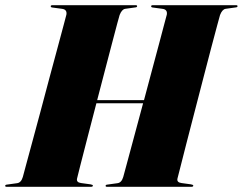

<svg xmlns="http://www.w3.org/2000/svg" viewBox="-40 -720 936 740"><path d="M257 -32Q253.5 -17 272.5 -14.5L309 -9.5Q318 -8 318 -4.5Q318 0 310 0H-14Q-20 0 -20 -3.5Q-20 -8 -13.5 -8.5L26 -14Q41.5 -16 48 -38Q49.5 -43.5 59 -79Q68.5 -114.5 83.5 -169.5Q98.5 -224.5 115.8 -289.2Q133 -354 150.2 -418.5Q167.5 -483 182.2 -537.2Q197 -591.5 206 -626Q215 -660.5 216 -664Q219 -683.5 199 -686L162 -691Q155.5 -691.5 155.5 -696Q155.5 -700 162.5 -700H482.5Q488.5 -700 488.5 -696.5Q488.5 -692 482 -691.5L442.5 -686Q429.5 -684 421 -662Q420 -659.5 412.2 -630.5Q404.5 -601.5 392.2 -554.8Q380 -508 365 -450.8Q350 -393.5 334.5 -334H515Q530.5 -393 546 -450.2Q561.5 -507.5 574 -554.8Q586.5 -602 594.2 -631.2Q602 -660.5 603 -664Q606 -683.5 586 -686L549 -691Q542.5 -691.5 542.5 -696Q542.5 -700 549.5 -700H869.5Q875.5 -700 875.5 -696.5Q875.5 -692 869 -691.5L829.5 -686Q816.5 -684 808 -662Q807 -659 797.8 -624.8Q788.5 -590.5 774.2 -536.2Q760 -482 743.2 -417.2Q726.5 -352.5 709.5 -287.2Q692.5 -222 678.2 -166.2Q664 -110.5 654.8 -74.2Q645.5 -38 644 -32Q640.5 -17 659.5 -14.5L696 -9.5Q705 -8 705 -4.5Q705 0 697 0H373Q367 0 367 -3.5Q367 -8 373.5 -8.5L413 -14Q428.5 -16 435 -38Q436.5 -44 447.8 -85.2Q459 -126.5 475.8 -189.2Q492.5 -252 511.5 -322H331.5Q313 -251 296.5 -187.2Q280 -123.5 269.2 -81Q258.5 -38.5 257 -32Z"/></svg>

Font: Fraunces 144pt S000 Black
Style: Italic
Weight: 900
Italic angle: -16°
Version: Version 1.000; ttfautohint (v1.8.3)